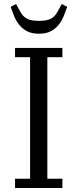

<svg xmlns="http://www.w3.org/2000/svg" viewBox="-20 -937 386 957"><path d="M55 -46H130V-652H55V-698H291V-652H216V-46H291V0H55ZM174 -769Q138 -769 114.5 -781.5Q91 -794 75.5 -813.5Q60 -833 50.5 -856.5Q41 -880 33 -903L60 -917L81 -879Q93 -856 113 -844.5Q133 -833 174 -833Q215 -833 235 -844.5Q255 -856 267 -879L288 -917L315 -903Q307 -880 297.5 -856.5Q288 -833 272.5 -813.5Q257 -794 233.5 -781.5Q210 -769 174 -769Z"/></svg>

Font: IBM Plex Serif
Style: Regular
Weight: 400
Designer: Mike Abbink, Paul van der Laan, Pieter van Rosmalen
Foundry: Bold Monday
Version: Version 2.6